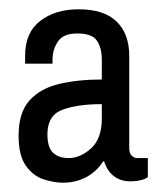

<svg xmlns="http://www.w3.org/2000/svg" viewBox="-20 -755 343 413"><path d="M115 -362Q97 -362 74.5 -369Q52 -376 36 -398Q20 -420 20 -463Q20 -513 43.5 -539Q67 -565 107.5 -574.5Q148 -584 199 -584V-627Q199 -652 188.5 -667.5Q178 -683 146 -683Q116 -683 104.5 -665.5Q93 -648 93 -628V-618H34Q34 -623 34 -627Q34 -631 34 -635Q34 -685 66.5 -710Q99 -735 149 -735Q204 -735 231 -708.5Q258 -682 258 -635V-437Q258 -425 263.5 -420Q269 -415 275 -415H298V-374Q293 -370 283 -367.5Q273 -365 260 -365Q239 -365 224.5 -376.5Q210 -388 204 -408H202Q188 -386 165.5 -374Q143 -362 115 -362ZM128 -415Q153 -415 176 -436Q199 -457 199 -500V-531Q147 -531 114.5 -519Q82 -507 82 -466Q82 -438 94 -426.5Q106 -415 128 -415Z"/></svg>

Font: Archivo Narrow
Style: Regular
Weight: 400
Designer: Hector Gatti
Foundry: Omnibus-Type
Version: Version 3.002